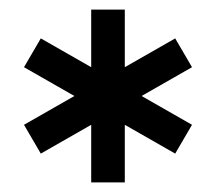

<svg xmlns="http://www.w3.org/2000/svg" viewBox="-20 -720 450 400"><path d="M65 -640 170 -580V-700H240V-580L345 -640L380 -580L275 -520L380 -460L345 -400L240 -460V-340H170V-460L65 -400L30 -460L135 -520L30 -580Z"/></svg>

Font: Scada
Style: Regular
Weight: 400
Designer: Jovanny Lemonad
Foundry: Jovanny Lemonad
Version: Version 3.005; ttfautohint (v0.91) -l 8 -r 50 -G 200 -x 0 -w